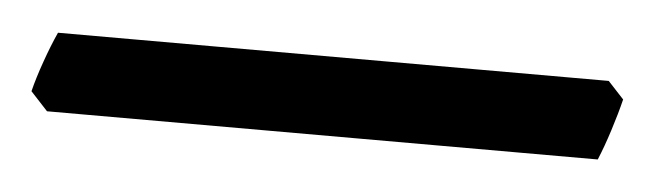

<svg xmlns="http://www.w3.org/2000/svg" viewBox="-35 24 465 136"><g transform="rotate(5 197.0 92.0)"><path d="M405.8 76.2Q403.3 86.4 399.4 98.6Q395.5 110.8 391.6 120.1H0L-12.2 106.9Q-9.8 97.2 -5.6 85.4Q-1.5 73.7 2.9 64H394.5Z"/></g></svg>

Font: Gentium Plus Cyr
Style: Regular
Weight: 400
Designer: J. Victor Gaultney, Annie Olsen, Iska Routamaa, Becca Hirsbrunner
Foundry: SIL International
Version: Version 5.000